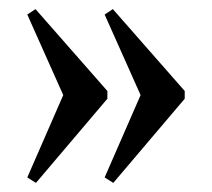

<svg xmlns="http://www.w3.org/2000/svg" viewBox="-20 -519 466 422"><path d="M58 -499 216 -319V-302L59 -117L40 -129L119 -310L40 -487ZM228 -499 386 -319V-302L229 -117L210 -129L289 -310L210 -487Z"/></svg>

Font: FFF_NEPSZA-BADSAG Bold
Style: Regular
Weight: 700
Designer: bBox Type GmbH
Foundry: bBox Type GmbH
Version: Version 0.002